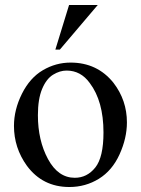

<svg xmlns="http://www.w3.org/2000/svg" viewBox="-20 -735 566 770"><path d="M263 -484Q370 -484 435 -403Q489 -333 489 -244Q489 -181 459.5 -116Q430 -51 376.5 -18Q323 15 258 15Q151 15 88 -70Q36 -142 36 -230Q36 -295 68 -359Q100 -423 152 -453.5Q204 -484 263 -484ZM247 -452Q220 -452 193 -435.5Q166 -419 149 -378.5Q132 -338 132 -273Q132 -172 172.5 -97Q213 -22 280 -22Q329 -22 362 -63Q395 -104 395 -204Q395 -329 340 -402Q304 -452 247 -452ZM372 -715 220 -536H202L257 -715Z"/></svg>

Font: MM Ethnic
Style: Regular
Weight: 400
Designer: Khon Soe Zaw Thu
Version: Version 1.00 July 18, 2016, initial release